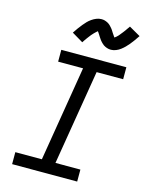

<svg xmlns="http://www.w3.org/2000/svg" viewBox="-140 -1061 881 1146"><g transform="rotate(15 300.0 -487.5)"><path d="M50 0V-74H214L311 -662H157V-735H559V-661H395L298 -74H452V0ZM266 -811 197 -852Q208 -869 219 -884Q230 -899 240 -911Q250 -923 259.5 -933Q269 -943 282.5 -952.5Q296 -962 311 -968Q326 -974 341 -974Q347 -974 352 -973.5Q357 -973 362 -971.5Q367 -970 372 -968Q377 -966 381.5 -963.5Q386 -961 390 -958Q394 -955 397 -952Q400 -949 404 -944.5Q408 -940 411.5 -936Q415 -932 417.5 -928Q420 -924 422.5 -920Q425 -916 427.5 -912Q430 -908 433 -904Q436 -900 439 -895Q442 -890 444 -888Q448 -890 454 -895.5Q460 -901 463.5 -904.5Q467 -908 470.5 -912.5Q474 -917 478 -922Q482 -927 486.5 -932.5Q491 -938 496 -945Q501 -952 506 -959.5Q511 -967 517 -975L587 -935Q575 -917 564.5 -902.5Q554 -888 544 -876Q534 -864 524 -854Q514 -844 501 -834Q488 -824 472.5 -818Q457 -812 442 -812Q436 -812 429.5 -813Q423 -814 417.5 -816Q412 -818 406.5 -820.5Q401 -823 396 -826.5Q391 -830 387 -834Q383 -838 378.5 -842.5Q374 -847 370.5 -852Q367 -857 364 -861.5Q361 -866 358 -870.5Q355 -875 351.5 -881Q348 -887 344.5 -891.5Q341 -896 339 -899Q336 -896 329.5 -890.5Q323 -885 320 -881.5Q317 -878 313 -874Q309 -870 305 -865Q301 -860 296.5 -854Q292 -848 287 -841.5Q282 -835 277 -827.5Q272 -820 266 -811Z"/></g></svg>

Font: Iosevka Curly Extended
Style: Italic
Weight: 400
Width: 7
Italic angle: -9°
Monospace: yes
Designer: Belleve Invis
Foundry: Belleve Invis
Version: Version 11.1.0; ttfautohint (v1.8.3)